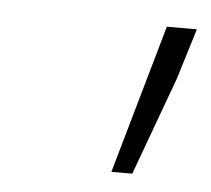

<svg xmlns="http://www.w3.org/2000/svg" viewBox="-31 -795 322 293"><g transform="rotate(5 130.0 -648.0)"><path d="M214 -762H260L236 -684L181 -534H149Z"/></g></svg>

Font: Nebula Sans Light
Style: Regular
Weight: 300
Italic angle: -9°
Designer: Paul D. Hunt for Adobe (as Source Sans)
Foundry: Nebula Entertainment & Broadcasting LLC
Version: Version 1.010